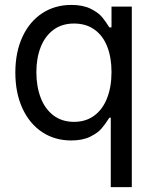

<svg xmlns="http://www.w3.org/2000/svg" viewBox="-20 -557 619 776"><path d="M427.7 -81.1H421.9Q405.3 -55.2 390.4 -37.6Q375.5 -20 344.7 -4.6Q314 10.7 267.6 10.7Q201.7 10.7 150.6 -22.9Q99.6 -56.6 70.8 -118.9Q42 -181.2 42 -263.7Q42 -346.2 70.8 -408.2Q99.6 -470.2 150.9 -503.7Q202.1 -537.1 268.6 -537.1Q315.4 -537.1 346.2 -521.7Q377 -506.3 391.6 -489Q406.2 -471.7 421.9 -446.3H430.7V-530.3H512.7V199.2H427.7ZM430.7 -265.6Q430.7 -324.7 413.3 -368.9Q396 -413.1 361.8 -437.5Q327.6 -461.9 279.3 -461.9Q230 -461.9 195.8 -436.3Q161.6 -410.6 144.3 -366.2Q127 -321.8 127 -265.6Q127 -208 144.3 -162.4Q161.6 -116.7 196 -90.6Q230.5 -64.5 279.3 -64.5Q326.7 -64.5 360.8 -89.6Q395 -114.7 412.8 -160.4Q430.7 -206.1 430.7 -265.6Z"/></svg>

Font: Pretendard JP
Style: Regular
Weight: 400
Designer: Base glyphs from Inter by Rasmus Andersson; Hangeul glyphs from Noto Sans CJK(Source Han Sans) by Jang Soo-young and Kan
Foundry: Kil Hyung-jin
Version: Version 1.309